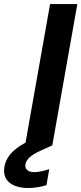

<svg xmlns="http://www.w3.org/2000/svg" viewBox="-96 -720 403 951"><path d="M28.1 0 152.1 -700H287.1L163.1 0ZM42.8 211.2Q5.9 211.2 -22.9 199.9Q-51.7 188.7 -65.9 165.1Q-80.1 141.4 -74.1 105.1Q-68.9 77.6 -51.6 52.6Q-34.2 27.7 1.2 4Q36.7 -19.8 96 -43.4L144.8 -62.9L163.1 0L107.7 25.1Q68.5 42.7 51 58.9Q33.5 75.1 30.1 93Q26.7 111.3 38.5 121.9Q50.4 132.6 73.9 132.6Q89.1 132.6 108.5 128.6Q128 124.6 147.9 117.6L134.2 197Q113.9 203.6 90.4 207.4Q66.9 211.2 42.8 211.2Z"/></svg>

Font: DM Sans 9pt
Style: Italic
Weight: 400
Italic angle: -10°
Designer: Colophon Foundry, Jonny Pinhorn
Foundry: Colophon Foundry
Version: Version 4.004